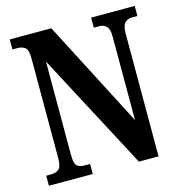

<svg xmlns="http://www.w3.org/2000/svg" viewBox="-106 -810 856 905"><g transform="rotate(-15 322.0 -357.0)"><path d="M22 0V-49H43Q69 -49 83.5 -60.5Q98 -72 98 -116V-602Q98 -643 83.5 -654Q69 -665 49 -665H22V-714H225L494 -194V-602Q494 -640 480 -652.5Q466 -665 446 -665H419V-714H632V-665H606Q584 -665 570.5 -651.5Q557 -638 557 -598V0H461L160 -569V-116Q160 -72 172 -60.5Q184 -49 208 -49H236V0Z"/></g></svg>

Font: Noto Serif Tamil ExtraCondensed
Style: Bold
Weight: 700
Width: 2
Designer: Indian Type Foundry, Tom Grace, and the Monotype Design Team
Foundry: Monotype Imaging Inc.
Version: Version 2.004; ttfautohint (v1.8.4.7-5d5b)